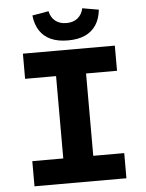

<svg xmlns="http://www.w3.org/2000/svg" viewBox="-57 -894 715 940"><g transform="rotate(-5 300.0 -424.0)"><path d="M74.1 0V-123.6H226.3V-528.2H74.1V-651.8H525.9V-528.2H373.7V-123.6H525.9V0ZM300 -697.2Q250.4 -697.2 215.8 -712.9Q181.2 -728.6 161.4 -759.1Q141.5 -789.7 136.7 -834L217.1 -847.9Q223.7 -817.1 245.1 -799.8Q266.5 -782.5 300 -782.5Q333.5 -782.5 354.9 -799.8Q376.3 -817.1 382.9 -847.9L463.3 -834Q458.7 -789.7 438.7 -759.1Q418.8 -728.6 384.3 -712.9Q349.8 -697.2 300 -697.2Z"/></g></svg>

Font: Source Code Pro ExtraLight
Style: Regular
Weight: 200
Monospace: yes
Designer: Paul D. Hunt, Teo Tuominen
Foundry: Adobe
Version: Version 1.026;hotconv 1.1.0;makeotfexe 2.6.0